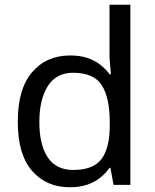

<svg xmlns="http://www.w3.org/2000/svg" viewBox="-20 -780 655 810"><path d="M275 10Q175 10 115 -59.5Q55 -129 55 -267Q55 -405 115.5 -475.5Q176 -546 276 -546Q318 -546 349 -535.5Q380 -525 403 -507Q426 -489 442 -467H448Q447 -480 444.5 -505.5Q442 -531 442 -546V-760H530V0H459L446 -72H442Q426 -49 403 -30.5Q380 -12 348.5 -1Q317 10 275 10ZM289 -63Q374 -63 408.5 -109.5Q443 -156 443 -250V-266Q443 -366 410 -419.5Q377 -473 288 -473Q217 -473 181.5 -416.5Q146 -360 146 -265Q146 -169 181.5 -116Q217 -63 289 -63Z"/></svg>

Font: lbangla05
Style: Book
Weight: 400
Designer: Jelle Bosma - Monotype Design Team
Foundry: Monotype Imaging Inc.
Version: Version 2.003